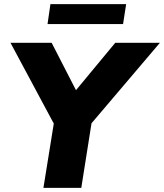

<svg xmlns="http://www.w3.org/2000/svg" viewBox="-20 -913 797 933"><path d="M191 0 249 -360 270 -259 31 -705H231L363 -448H327L540 -705H757L378 -259L432 -360L375 0ZM211 -796 225 -893H593L578 -796Z"/></svg>

Font: Nunito Sans 12pt ExtraLight 12pt Black
Style: Italic
Weight: 900
Italic angle: -9°
Version: Version 3.101;gftools[0.9.27]